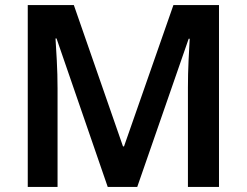

<svg xmlns="http://www.w3.org/2000/svg" viewBox="-20 -734 970 754"><path d="M403 0 202 -583H198Q200 -553 203 -497.5Q206 -442 206 -386V0H89V-714H270L463 -159H467L661 -714H840V0H718V-391Q718 -442 720.5 -496.5Q723 -551 725 -582H721L519 0Z"/></svg>

Font: Noto Sans Lao Looped SemiBold
Style: Regular
Weight: 600
Designer: Mark Frömberg, Ben Mitchell
Foundry: The Fontpad Ltd
Version: Version 1.002; ttfautohint (v1.8.4.7-5d5b)